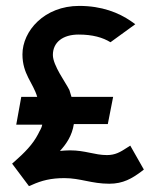

<svg xmlns="http://www.w3.org/2000/svg" viewBox="-20 -610 519 650"><path d="M354 -467 438 -528 424 -538C382 -567 325 -590 248 -590C130 -590 56 -505 56 -426C56 -359 92 -330 106 -282H52L35 -188H123C121 -176 115 -169 109 -156C91 -121 63 -93 29 -63L21 -56L78 20L88 16C121 1 153 -7 198 -7C252 -7 290 12 350 12C397 12 427 -6 458 -29L467 -36L421 -117L410 -110C387 -95 370 -85 342 -85C300 -85 269 -101 217 -101C205 -101 194 -100 183 -99C205 -123 224 -151 230 -190H345L363 -282H222C220 -290 217 -297 215 -305C203 -330 159 -388 159 -424C159 -467 193 -493 246 -493C294 -493 328 -483 354 -467Z"/></svg>

Font: Charger
Style: ExBd
Weight: 400
Designer: Jasper
Foundry: Cannot Into Space Fonts
Version: Version 0.99